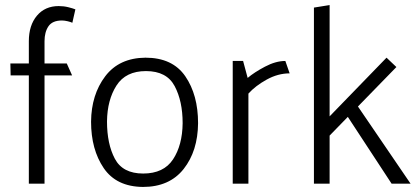

<svg xmlns="http://www.w3.org/2000/svg" viewBox="-20 -726 1659 759"><path d="M21 -475H94V-563Q94 -626 126 -664Q158 -702 212 -702Q232 -702 250 -697.5Q268 -693 278 -689L266 -636Q260 -639 247.5 -642Q235 -645 225 -645Q187 -645 171.5 -622Q156 -599 156 -563V-475H244L265 -428H156V0H94V-428H22Z M545 13Q440 12 390 -61.5Q340 -135 340 -245Q341 -352 396 -424.5Q451 -497 555 -498Q662 -498 712.5 -424.5Q763 -351 763 -239Q762 -129 706 -58Q650 13 545 13ZM702 -239Q702 -326 670.5 -385.5Q639 -445 557 -445Q477 -445 440.5 -388Q404 -331 403 -246Q403 -157 434 -98.5Q465 -40 546 -40Q627 -40 664 -96Q701 -152 702 -239Z M900 0V-485H941L959 -418Q985 -440 1027.5 -462.5Q1070 -485 1108 -485L1125 -436Q1079 -436 1034.5 -411.5Q990 -387 962 -356V0Z M1221 0V-696L1283 -706V-266L1508 -498L1547 -461L1395 -305L1603 0H1528L1355 -264L1283 -190V0Z"/></svg>

Font: Palanquin Light
Style: Regular
Weight: 300
Designer: Pria Ravichandran
Version: Version 1.0.4